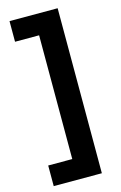

<svg xmlns="http://www.w3.org/2000/svg" viewBox="-142 -819 679 1079"><g transform="rotate(-15 197.5 -280.0)"><path d="M310 200H30V80H170V-640H30V-760H310Z"/></g></svg>

Font: Squares Bold
Style: Regular
Weight: 400
Designer: Typetype
Foundry: Typetype
Version: Version 001.000